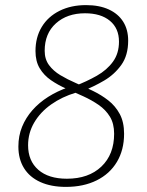

<svg xmlns="http://www.w3.org/2000/svg" viewBox="-20 -726 575 752"><path d="M238 6Q180 6 138 -13Q96 -32 74 -67.5Q52 -103 52 -152Q52 -194 66.5 -229.5Q81 -265 107 -294.5Q133 -324 168.5 -346.5Q204 -369 247 -384L277 -363Q223 -347 180.5 -317Q138 -287 114 -246Q90 -205 90 -157Q90 -96 130 -61Q170 -26 242 -26Q327 -26 377 -73.5Q427 -121 427 -202Q427 -242 410.5 -269Q394 -296 366.5 -315Q339 -334 306 -349Q273 -364 240 -378.5Q207 -393 179.5 -412Q152 -431 135.5 -458.5Q119 -486 119 -526Q119 -580 143.5 -620.5Q168 -661 213 -683.5Q258 -706 317 -706Q369 -706 406 -689Q443 -672 462.5 -641Q482 -610 482 -567Q482 -509 455 -471.5Q428 -434 388 -410.5Q348 -387 307 -371L273 -389Q320 -407 359.5 -429.5Q399 -452 422.5 -484.5Q446 -517 446 -563Q446 -615 410.5 -644.5Q375 -674 313 -674Q243 -674 199 -634.5Q155 -595 155 -527Q155 -494 172 -471Q189 -448 216.5 -431.5Q244 -415 277.5 -400.5Q311 -386 344 -370Q377 -354 404.5 -332.5Q432 -311 449 -279.5Q466 -248 466 -202Q466 -139 438 -92Q410 -45 358.5 -19.5Q307 6 238 6Z"/></svg>

Font: Asap Thin
Style: Italic
Weight: 250
Italic angle: -6°
Designer: Pablo Cosgaya
Foundry: Omnibus-Type
Version: Version 3.001